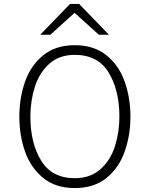

<svg xmlns="http://www.w3.org/2000/svg" viewBox="-20 -941 758 973"><path d="M78 -350Q78 -444 106.5 -526Q135 -608 198 -660Q261 -712 359 -712Q457 -712 520.5 -660Q584 -608 612.5 -525.5Q641 -443 641 -350Q641 -257 612.5 -174.5Q584 -92 520.5 -40Q457 12 359 12Q261 12 198 -40Q135 -92 106.5 -174Q78 -256 78 -350ZM585 -350Q585 -484 530.5 -573.5Q476 -663 359 -663Q280 -663 229.5 -617.5Q179 -572 156.5 -500.5Q134 -429 134 -350Q134 -216 188.5 -127Q243 -38 359 -38Q438 -38 489 -83.5Q540 -129 562.5 -200Q585 -271 585 -350ZM358 -876 235 -765H184L335 -921H381L532 -765H481Z"/></svg>

Font: Overpass ExtraLight
Style: Regular
Weight: 200
Designer: Delve Withrington, Thomas Jockin
Foundry: Delve Fonts
Version: Version 3.000;DELV;Overpass